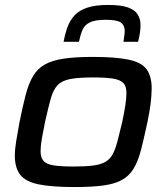

<svg xmlns="http://www.w3.org/2000/svg" viewBox="-20 -748 676 776"><path d="M282 8Q188 8 135.5 -3Q83 -14 61.5 -42Q40 -70 40 -119Q40 -145 45.5 -178Q51 -211 59 -255Q72 -320 84 -365.5Q96 -411 114 -441Q132 -471 161.5 -487.5Q191 -504 238 -511Q285 -518 354 -518Q447 -518 499.5 -507Q552 -496 572.5 -468Q593 -440 593 -391Q593 -364 589 -331Q585 -298 576 -255Q562 -189 550 -142.5Q538 -96 520 -66.5Q502 -37 473.5 -21Q445 -5 399 1.5Q353 8 282 8ZM278 -75Q326 -75 356.5 -79Q387 -83 405.5 -93.5Q424 -104 435 -124Q446 -144 454.5 -176Q463 -208 474 -255Q482 -293 486.5 -322Q491 -351 491 -372Q491 -399 479 -412Q467 -425 438.5 -430Q410 -435 357 -435Q297 -435 263.5 -428.5Q230 -422 212.5 -403.5Q195 -385 185 -349Q175 -313 162 -255Q154 -216 149 -186.5Q144 -157 144 -137Q144 -111 156 -97.5Q168 -84 197.5 -79.5Q227 -75 278 -75ZM237 -579Q243 -612 253 -639Q263 -666 281.5 -686Q300 -706 332.5 -717Q365 -728 416 -728Q469 -728 497 -718Q525 -708 536.5 -689.5Q548 -671 548 -647Q548 -631 545.5 -615Q543 -599 538 -579H479Q481 -593 482.5 -604Q484 -615 484 -624Q484 -645 469 -656.5Q454 -668 407 -668Q364 -668 343 -657.5Q322 -647 313.5 -627.5Q305 -608 299 -579Z"/></svg>

Font: Saira Expanded Medium
Style: Italic
Weight: 500
Width: 7
Italic angle: -12°
Designer: Hector Gatti with collaboration of the Omnibus-Type team
Foundry: Omnibus-Type
Version: Version 1.101